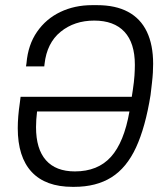

<svg xmlns="http://www.w3.org/2000/svg" viewBox="-20 -716 640 746"><path d="M262 10Q157 10 103 -48Q49 -106 49 -218Q49 -240 51 -264.5Q53 -289 57 -316L60 -340H492L496 -366Q501 -399 502.5 -422.5Q504 -446 504 -464Q504 -549 463.5 -592.5Q423 -636 346 -636Q269 -636 215.5 -592.5Q162 -549 153 -467L152 -458H81L83 -471Q89 -542 124 -592.5Q159 -643 214.5 -669.5Q270 -696 338 -696H357Q429 -696 477.5 -670Q526 -644 550.5 -593Q575 -542 575 -468Q575 -452 574 -434Q573 -416 570.5 -394.5Q568 -373 565 -347Q545 -222 508.5 -143Q472 -64 413 -27Q354 10 268 10ZM271 -50Q360 -50 411 -106.5Q462 -163 483 -283H124Q122 -267 121 -251.5Q120 -236 120 -222Q120 -137 158.5 -93.5Q197 -50 271 -50Z"/></svg>

Font: Chivo Mono Medium ExtraLight
Style: Italic
Weight: 250
Italic angle: -8.05°
Monospace: yes
Version: Version 1.008